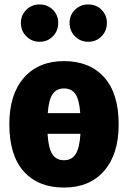

<svg xmlns="http://www.w3.org/2000/svg" viewBox="-20 -826 576 864"><path d="M514 -266Q514 -132 448.5 -57Q383 18 268 18Q152 18 87 -54.5Q22 -127 22 -267Q22 -401 87.5 -476Q153 -551 268 -551Q383 -551 448.5 -478.5Q514 -406 514 -266ZM195 -317H341Q337 -377 319.5 -402.5Q302 -428 268 -428Q234 -428 216.5 -402Q199 -376 195 -317ZM342 -224H194Q198 -159 215.5 -132Q233 -105 268 -105Q303 -105 320.5 -132.5Q338 -160 342 -224ZM242 -723Q242 -687 218 -662.5Q194 -638 158 -638Q123 -638 98.5 -662.5Q74 -687 74 -723Q74 -758 98.5 -782Q123 -806 158 -806Q194 -806 218 -782Q242 -758 242 -723ZM461 -723Q461 -687 437 -662.5Q413 -638 377 -638Q342 -638 317.5 -662.5Q293 -687 293 -723Q293 -758 317.5 -782Q342 -806 377 -806Q413 -806 437 -782Q461 -758 461 -723Z"/></svg>

Font: Fira Sans Condensed ExtraBold
Style: Regular
Weight: 800
Width: 3
Designer: Carrois Corporate & Edenspiekermann AG
Foundry: Carrois Corporate GbR & Edenspiekermann AG
Version: Version 4.203